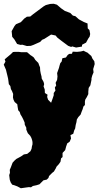

<svg xmlns="http://www.w3.org/2000/svg" viewBox="-32 -780 532 1022"><path d="M79 222 60 212 44 206 33 203 25 191 20 177 17 152 21 140 20 124 26 110 35 86 46 74 55 66 70 58 84 50 95 42 113 39 130 25 136 12 138 -1 141 -12V-24L139 -34L135 -46L129 -57L116 -71L108 -90V-100L100 -116L99 -128L92 -144L85 -158L77 -171L73 -184L65 -193L62 -210L60 -225L46 -237L40 -249L37 -261L38 -280L32 -295L26 -306L23 -322L15 -332L13 -348L11 -362L7 -379L3 -395L0 -408L-12 -436L-3 -452L-7 -464L2 -472L14 -482L26 -492L37 -503L47 -504H56H68L82 -502H112L117 -498L131 -486L136 -483L148 -474L156 -461L172 -445L177 -431L181 -422L182 -404L185 -388L189 -373L190 -362L200 -344L203 -332L200 -320L206 -304L207 -285L221 -276L219 -264L224 -249L240 -233L248 -255L254 -273V-285L263 -298L260 -314L267 -325L264 -339L272 -355L274 -373L272 -391L282 -419L285 -431L289 -444L296 -452L300 -470L319 -474L328 -487L336 -493L351 -494L355 -505L378 -504L398 -506L414 -510L418 -507L435 -499L440 -494L454 -482L460 -468L470 -454L472 -439L464 -412L466 -395L459 -378L455 -363V-355L451 -336L449 -326L440 -312L438 -292V-279L430 -263L422 -250L420 -241V-221L412 -213L408 -199L402 -184L397 -170L385 -157L377 -144L375 -130L371 -115L368 -96L363 -86L358 -68L343 -61L346 -43L339 -26L326 -17L320 0L315 19L301 34V56L293 63L290 81L281 94L269 107L265 116L255 133L246 140L229 157L226 167L217 176L199 180L189 190L178 201L162 206L143 210L133 217L122 216L107 218ZM59 -546 47 -566 44 -571 33 -584 30 -614 45 -641 53 -651 79 -662 97 -681 111 -691 129 -692 145 -705 168 -722 200 -746 212 -753 235 -759 254 -760 271 -755 293 -736 313 -722 342 -711 356 -697 369 -694 388 -677 414 -663 434 -655 435 -629 444 -620 448 -599 445 -585 438 -575 426 -553 405 -542 404 -532 373 -527 352 -533 347 -530 331 -536 296 -562 273 -580 264 -591 240 -596 204 -573 192 -568 182 -557 146 -541 132 -536 111 -535 87 -542 77 -541Z"/></svg>

Font: Winky Rough ExtraBold
Style: Regular
Weight: 800
Designer: Simon Atzbach
Foundry: typofactur
Version: Version 1.206; ttfautohint (v1.8.4.7-5d5b)